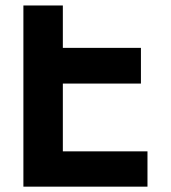

<svg xmlns="http://www.w3.org/2000/svg" viewBox="-20 -698 640 718"><path d="M67.5 0V-677.5H215V-519H507V-385.5H215V-132H531.5V0Z"/></svg>

Font: JuliaMono ExtraBold
Style: Regular
Weight: 800
Monospace: yes
Designer: cormullion
Foundry: corm
Version: Version 0.055; ttfautohint (v1.8.4)